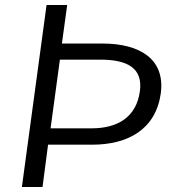

<svg xmlns="http://www.w3.org/2000/svg" viewBox="-20 -743 676 763"><path d="M619 -372C637 -509 535 -570 387 -570H226L247 -723H165L67 0H149L171 -168H346C489 -168 599 -229 619 -372ZM536 -381C522 -277 447 -233 344 -233H181L218 -506H378C486 -506 548 -473 536 -381Z"/></svg>

Font: United Sans Light
Style: Italic
Weight: 300
Italic angle: -8°
Designer: Pablo Impallari, Rodrigo Fuenzalida (Modified by Dan O. Williams)
Version: Version 1.000;PS 001.000;hotconv 1.0.88;makeotf.lib2.5.64775